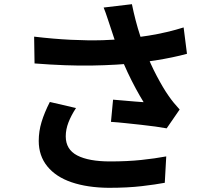

<svg xmlns="http://www.w3.org/2000/svg" viewBox="-20 -838 1040 917"><path d="M507 -710Q501 -727 493 -752Q485 -777 475 -802L610 -818Q618 -779 628 -740.5Q638 -702 650 -665.5Q662 -629 674 -597Q697 -535 728.5 -475.5Q760 -416 784 -382Q797 -363 810.5 -346.5Q824 -330 838 -315L776 -225Q755 -229 723 -233.5Q691 -238 653.5 -242Q616 -246 578.5 -250Q541 -254 510 -256L520 -362Q545 -360 573 -357.5Q601 -355 625.5 -353Q650 -351 666 -350Q648 -379 628 -416Q608 -453 589 -493.5Q570 -534 554 -575Q538 -617 526.5 -651Q515 -685 507 -710ZM143 -663Q236 -652 318 -648Q400 -644 471 -646Q542 -648 601 -655Q647 -661 690.5 -668Q734 -675 776.5 -685Q819 -695 857 -707L873 -581Q840 -572 801.5 -564Q763 -556 722 -549.5Q681 -543 641 -538Q540 -527 419 -525Q298 -523 145 -535ZM343 -322Q320 -287 307 -253.5Q294 -220 294 -187Q294 -124 349 -95.5Q404 -67 506 -67Q588 -67 654.5 -74Q721 -81 774 -91L767 35Q725 43 657.5 51Q590 59 498 59Q397 58 322 32.5Q247 7 206 -43.5Q165 -94 165 -165Q165 -211 178.5 -255.5Q192 -300 218 -351Z"/></svg>

Font: Noto Sans JP Thin
Style: Bold
Weight: 700
Version: Version 2.004-H2;hotconv 1.0.118;makeotfexe 2.5.65603